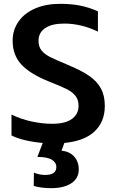

<svg xmlns="http://www.w3.org/2000/svg" viewBox="-20 -734 607 1002"><path d="M316 12 301 52Q344 57 367.5 83.5Q391 110 391 150Q391 197 352 222.5Q313 248 247 248Q220 248 195 244.5Q170 241 156 236L157 167Q168 172 184 175.5Q200 179 215 179Q274 179 274 138Q274 114 250.5 99.5Q227 85 175 85L203 12Q155 8 112.5 -2Q70 -12 40 -27V-136Q90 -112 145 -100Q200 -88 253 -88Q320 -88 355 -113Q390 -138 390 -182Q390 -213 374 -233.5Q358 -254 327 -269.5Q296 -285 232 -310Q134 -350 90 -399Q46 -448 46 -521Q46 -578 77 -622Q108 -666 164 -690Q220 -714 293 -714Q353 -714 399.5 -704.5Q446 -695 491 -675V-569Q404 -611 315 -611Q251 -611 216 -587.5Q181 -564 181 -521Q181 -490 197 -470.5Q213 -451 239.5 -437.5Q266 -424 335 -395Q405 -366 445.5 -338Q486 -310 506.5 -272.5Q527 -235 527 -181Q527 -99 474 -48.5Q421 2 316 12Z"/></svg>

Font: Prompt Medium
Style: Regular
Weight: 500
Designer: Katatrad Team
Foundry: CadsonDemak
Version: Version 1.001